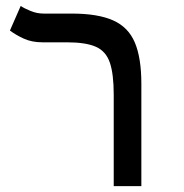

<svg xmlns="http://www.w3.org/2000/svg" viewBox="-20 -632 626 652"><path d="M460 -347.7V0H366.2V-310.1Q366.2 -380.9 353 -419.4Q339.8 -458 305.7 -473.1Q271.5 -488.3 207.5 -488.3H124.5Q88.4 -488.3 61 -500.7Q33.7 -513.2 13.7 -528.3L50.3 -611.8Q61.5 -604 83.3 -595Q105 -585.9 128.4 -585.9H223.1Q312.5 -585.9 364.3 -562.7Q416 -539.6 438 -487.3Q460 -435.1 460 -347.7Z"/></svg>

Font: Cascadia Mono
Style: Regular
Weight: 400
Monospace: yes
Designer: Aaron Bell
Foundry: Saja Typeworks
Version: Version 2404.023